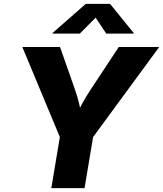

<svg xmlns="http://www.w3.org/2000/svg" viewBox="-20 -970 841 990"><path d="M244.6 0 288.6 -263.2 95.2 -727.5H289.6L367.2 -506.3Q378.4 -474.6 386.2 -442.9Q394 -411.1 401.4 -370.1H370.1Q390.1 -411.6 408 -443.4Q425.8 -475.1 446.3 -506.3L592.3 -727.5H800.8L460 -263.2L416 0ZM391.6 -796.9H250.5L251 -799.8L422.4 -950.2H547.4L669.4 -799.8L668.9 -796.9H527.8L473.1 -878.9Z"/></svg>

Font: Inter 17pt ExtraBold
Style: Italic
Weight: 800
Italic angle: -9.3988°
Version: Version 4.001;git-66647c0bb